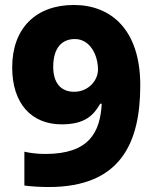

<svg xmlns="http://www.w3.org/2000/svg" viewBox="-20 -742 618 772"><path d="M544 -399C544 -623 426 -722 277 -722C124 -722 29 -628 29 -471C29 -325 107 -242 228 -242C321 -242 356 -278 383 -325H389C383 -211 339 -123 163 -123C133 -123 105 -126 78 -132V4C104 8 148 10 176 10C464 10 544 -166 544 -399ZM281 -585C342 -585 374 -521 374 -462C374 -419 336 -373 278 -373C222 -373 194 -412 194 -473C194 -551 230 -585 281 -585Z"/></svg>

Font: Noto Sans Arabic UI XBd
Style: Regular
Weight: 800
Designer: Monotype Design Team, Nadine Chahine and Nizar Qandah
Foundry: Monotype Imaging Inc.
Version: Version 2.010